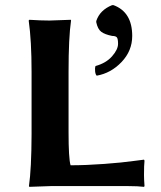

<svg xmlns="http://www.w3.org/2000/svg" viewBox="-20 -725 628 748"><path d="M355 -638.2V-643.1Q369.1 -686 417 -705.1H421.9Q495.1 -678.2 495.1 -585Q495.1 -526.9 453.6 -483.4Q412.1 -439.9 356.9 -430.2Q352.1 -434.1 350.6 -446.5Q349.1 -459 352.1 -467.8Q393.1 -479 416.5 -505.6Q439.9 -532.2 439.9 -554.2Q439.9 -574.2 435.1 -579.6Q430.2 -585 417 -585Q388.2 -590.8 374.5 -601.1Q360.8 -611.3 355 -638.2ZM247.1 -210Q247.1 -107.9 254.9 -81.1Q314.9 -81.1 386.5 -86.4Q458 -91.8 499.5 -97.7L541 -103L543 -99.1Q541 -83 541 -42Q541 -27.8 543 0L541 2.9Q517.1 0 481 0H176.8L94.2 2.9L92.8 0Q102.5 -67.9 103 -200.2V-444.8Q103 -566.9 91.8 -645L94.2 -647.9Q139.2 -645 172.9 -645L255.9 -647.9L256.8 -645Q247.1 -579.1 247.1 -444.8Z"/></svg>

Font: Linux Biolinum O
Style: Bold
Weight: 700
Designer: Philipp H. Poll
Foundry: Philipp H. Poll
Version: Version 1.3.2